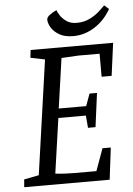

<svg xmlns="http://www.w3.org/2000/svg" viewBox="-57 -872 632 914"><g transform="rotate(-5 259.0 -414.5)"><path d="M21.2 0 24.3 -36.8 95.3 -50.8 172.9 -597.2 104.4 -611.2 108.5 -648H502.8L482 -491.7H434.1V-601.7H331.6L251.7 -597.3L217.6 -358.8H348.7L369.9 -416.9H405.5L384.3 -255.2H348.4L343.4 -314.1H211.9L174.3 -51.5Q200.7 -48.4 226.6 -47.3Q252.5 -46.3 266.4 -46.3H370.2L408.7 -152.3H448.3L429.6 0ZM317.3 -696.1Q276.6 -696.1 250.7 -711.1Q224.9 -726.2 212.4 -747Q200 -767.8 200 -784.7Q200 -796.6 215.8 -808Q231.6 -819.5 247.6 -826.2Q249.8 -818 260.1 -801.5Q270.4 -785 289.8 -771.3Q309.3 -757.5 338.8 -757.5Q373.8 -757.5 401.5 -771.4Q429.3 -785.3 448.3 -802.8Q467.3 -820.3 475.9 -829.2L497.4 -809.9Q466.9 -756.5 418.9 -726.3Q370.8 -696.1 317.3 -696.1Z"/></g></svg>

Font: Faustina Light
Style: Italic
Weight: 300
Italic angle: -8°
Designer: Alfonso Garcia
Foundry: http://www.omnibus-type.com
Version: Version 1.200